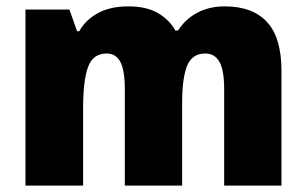

<svg xmlns="http://www.w3.org/2000/svg" viewBox="-20 -676 963 603"><path d="M686 -656Q773 -656 818.5 -607Q864 -558 864 -453V-93H684V-396Q684 -456 669 -482Q654 -508 625 -508Q583 -508 567.5 -469Q552 -430 552 -353V-93H372V-396Q372 -455 358 -481.5Q344 -508 315 -508Q272 -508 256.5 -465.5Q241 -423 241 -337V-93H60V-646H198L222 -578H229Q248 -613 287 -634.5Q326 -656 383 -656Q439 -656 475 -635.5Q511 -615 531 -580H539Q562 -616 599.5 -636Q637 -656 686 -656Z"/></svg>

Font: Noto Sans Telugu UI SemiCondensed Black
Style: Regular
Weight: 900
Width: 4
Designer: Jelle Bosma - Monotype Design Team
Foundry: Monotype Imaging Inc.
Version: Version 2.005; ttfautohint (v1.8.4.7-5d5b)